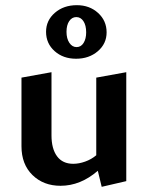

<svg xmlns="http://www.w3.org/2000/svg" viewBox="-20 -711 571 742"><path d="M158 -588Q158 -632 192 -661.5Q226 -691 277 -691Q326 -691 359 -661Q392 -631 392 -586Q392 -542 358 -513Q324 -484 274 -484Q224 -484 191 -513.5Q158 -543 158 -588ZM237 -588Q237 -562 248 -545.5Q259 -529 276 -529Q293 -529 303 -545Q313 -561 313 -586Q313 -613 302.5 -629Q292 -645 275 -645Q258 -645 247.5 -629.5Q237 -614 237 -588ZM468 -432V-11L373 11L358 -51Q291 7 214 7Q148 7 105.5 -34.5Q63 -76 63 -146V-411L179 -432V-188Q179 -136 200.5 -107Q222 -78 263 -78Q285 -78 309 -86.5Q333 -95 352 -111V-411Z"/></svg>

Font: Ysabeau Infant
Style: Bold
Weight: 700
Designer: Christian Thalmann (Catharsis Fonts)
Version: Version 0.003